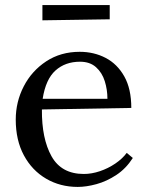

<svg xmlns="http://www.w3.org/2000/svg" viewBox="-20 -720 582 756"><path d="M286 16Q217 16 161.5 -16.5Q106 -49 74 -108.5Q42 -168 42 -249Q42 -319 73.5 -380Q105 -441 162 -478.5Q219 -516 294 -516Q350 -516 396 -492Q442 -468 469.5 -419Q497 -370 497 -295L145 -289Q144 -174 183 -104.5Q222 -35 310 -35Q341 -35 373.5 -46Q406 -57 434 -76Q462 -95 479 -118L503 -98Q476 -56 438 -31Q400 -6 360 5Q320 16 286 16ZM148 -331H403Q403 -367 392.5 -400.5Q382 -434 358 -455.5Q334 -477 295 -477Q237 -477 198.5 -442.5Q160 -408 148 -331ZM147 -640V-700H412V-644Z"/></svg>

Font: Lora
Style: Regular
Weight: 400
Designer: Olga Karpushina, Alexei Vanyashin (Cyrillic)
Foundry: Cyreal
Version: Version 3.005; ttfautohint (v1.8.4.7-5d5b)